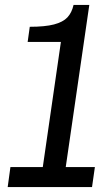

<svg xmlns="http://www.w3.org/2000/svg" viewBox="-20 -754 448 774"><path d="M22 -80.5H152.5L225.5 -585H91.5L100 -646Q161.5 -646 197.8 -655.5Q234 -665 251.8 -684Q269.5 -703 276.5 -734H340L245 -80.5H362.5L351 0H11Z"/></svg>

Font: 1883 Sans
Style: Italic
Weight: 400
Italic angle: -8°
Designer: 1883 Sans project is a fork of Public Sans.
Version: Version 1.009